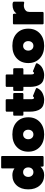

<svg xmlns="http://www.w3.org/2000/svg" viewBox="1276 -2066 800 3393"><g transform="rotate(-90 1676.5 -370.0)"><path d="M277 10Q165 10 95.5 -67Q26 -144 26 -271Q26 -399 95.5 -475.5Q165 -552 277 -552Q346 -552 396 -515V-732Q396 -749 414 -750H598Q615 -750 616 -732V-18Q616 -2 598 0H447Q431 0 428 -18L427 -55Q370 10 277 10ZM330 -180Q368 -180 391 -205.5Q414 -231 414 -271Q414 -311 391 -336.5Q368 -362 330 -362Q293 -362 269.5 -336.5Q246 -311 246 -271Q246 -231 269.5 -205.5Q293 -180 330 -180Z M996 10Q857 10 774.5 -68Q692 -146 692 -271Q692 -396 774.5 -474Q857 -552 996 -552Q1135 -552 1217.5 -474Q1300 -396 1300 -271Q1300 -146 1217.5 -68Q1135 10 996 10ZM996 -180Q1034 -180 1057 -205.5Q1080 -231 1080 -271Q1080 -311 1057 -336.5Q1034 -362 996 -362Q959 -362 935.5 -336.5Q912 -311 912 -271Q912 -231 935.5 -205.5Q959 -180 996 -180Z M1607 10Q1494 10 1446.5 -57Q1399 -124 1399 -245V-357H1346Q1330 -357 1328 -375V-519Q1328 -536 1346 -537H1399V-652Q1399 -669 1417 -670H1601Q1618 -670 1619 -652V-537H1711Q1728 -537 1729 -519V-375Q1729 -359 1711 -357H1619V-221Q1619 -170 1641 -170Q1650 -170 1654.5 -172.5Q1659 -175 1666 -184Q1670 -189 1676 -189Q1679 -189 1806 -136Q1817 -131 1817 -121Q1817 -116 1814 -109Q1783 -46 1724.5 -18Q1666 10 1607 10Z M2045 10Q1932 10 1884.5 -57Q1837 -124 1837 -245V-357H1784Q1768 -357 1766 -375V-519Q1766 -536 1784 -537H1837V-652Q1837 -669 1855 -670H2039Q2056 -670 2057 -652V-537H2149Q2166 -537 2167 -519V-375Q2167 -359 2149 -357H2057V-221Q2057 -170 2079 -170Q2088 -170 2092.5 -172.5Q2097 -175 2104 -184Q2108 -189 2114 -189Q2117 -189 2244 -136Q2255 -131 2255 -121Q2255 -116 2252 -109Q2221 -46 2162.5 -18Q2104 10 2045 10Z M2562 10Q2423 10 2340.5 -68Q2258 -146 2258 -271Q2258 -396 2340.5 -474Q2423 -552 2562 -552Q2701 -552 2783.5 -474Q2866 -396 2866 -271Q2866 -146 2783.5 -68Q2701 10 2562 10ZM2562 -180Q2600 -180 2623 -205.5Q2646 -231 2646 -271Q2646 -311 2623 -336.5Q2600 -362 2562 -362Q2525 -362 2501.5 -336.5Q2478 -311 2478 -271Q2478 -231 2501.5 -205.5Q2525 -180 2562 -180Z M3144 0H2960Q2944 0 2942 -18V-524Q2942 -541 2960 -542H3111Q3128 -542 3130 -524L3132 -479Q3185 -549 3287 -549Q3343 -549 3343 -523V-359Q3343 -343 3327 -343H3323Q3302 -349 3270 -349Q3250 -349 3224.5 -340Q3199 -331 3180.5 -310Q3162 -289 3162 -252V-18Q3162 -2 3144 0Z"/></g></svg>

Font: YamahaIndonesia935. App Black
Style: Regular
Weight: 900
Designer: Dalton Maag Ltd
Foundry: Dalton Maag Ltd
Version: Version 1.002; January 01, 2024; Regular/Italic